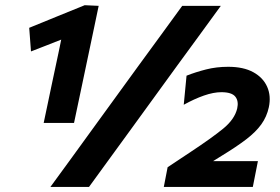

<svg xmlns="http://www.w3.org/2000/svg" viewBox="-20 -736 1104 756"><path d="M152 -252Q159.5 -288 166.8 -322.2Q174 -356.5 183 -399.5L210 -526.5Q212.5 -539.5 215.5 -553Q218.5 -566.5 221 -580Q193.5 -569 163.8 -557.5Q134 -546 102 -533.5L95 -626.5Q151.5 -649.5 205.2 -671.5Q259 -693.5 313.5 -715.5L368.5 -713Q360 -671.5 351.2 -630.2Q342.5 -589 334 -548.5L302 -396.5Q293 -354 286 -320.8Q279 -287.5 271.5 -252ZM178.5 0Q219 -55 257.5 -108.2Q296 -161.5 345.5 -229.5L526 -478Q577.5 -548.5 616.8 -602.2Q656 -656 697.5 -713H849.5Q808 -656 768.8 -602.2Q729.5 -548.5 678 -478L497.5 -229.5Q448 -161.5 409.2 -108.2Q370.5 -55 330.5 0ZM625 0 640 -77.5Q663 -92.5 685.5 -107.8Q708 -123 731 -138Q813.5 -192.5 858.8 -229.5Q904 -266.5 914 -309Q920.5 -338 906.5 -355.5Q892.5 -373 851.5 -373Q821 -373 783 -359.8Q745 -346.5 703.5 -323.5L714.5 -438Q750 -452 791 -462.5Q832 -473 878.5 -473Q938.5 -473 977.2 -451.8Q1016 -430.5 1032 -394.2Q1048 -358 1038.5 -313.5Q1030.5 -276.5 1009 -246.5Q987.5 -216.5 949.2 -187.2Q911 -158 853.5 -123L819 -101.5H995.5L975.5 0Z"/></svg>

Font: Commissioner
Style: Bold Italic
Weight: 700
Italic angle: -12°
Designer: Kostas Bartsokas
Foundry: Kostas Bartsokas
Version: Version 1.000; ttfautohint (v1.8.3)